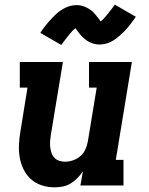

<svg xmlns="http://www.w3.org/2000/svg" viewBox="-20 -796 640 824"><path d="M214 8Q186 8 159.5 -0.5Q133 -9 113 -27Q93 -45 81 -69.5Q69 -94 64.5 -121Q60 -148 61.5 -177Q63 -206 68 -234L98 -420H65V-530H250L198 -216Q196 -203 195 -190Q194 -177 195.5 -164.5Q197 -152 201 -140Q205 -128 213.5 -119Q222 -110 234 -106Q246 -102 259 -102Q276 -102 293.5 -108Q311 -114 325 -126Q339 -138 346.5 -155Q354 -172 357 -189L395 -420H362V-530H546L477 -110H510V0H325L336 -61Q325 -45 312 -31.5Q299 -18 283 -8.5Q267 1 249.5 4.5Q232 8 214 8ZM243 -603 153 -655Q162 -669 170.5 -680Q179 -691 187.5 -701Q196 -711 204 -719Q212 -727 219.5 -734.5Q227 -742 238 -749.5Q249 -757 260 -762.5Q271 -768 283.5 -771Q296 -774 308 -774Q313 -774 319 -773.5Q325 -773 330.5 -771.5Q336 -770 341.5 -768Q347 -766 352 -763.5Q357 -761 361.5 -758Q366 -755 370 -752.5Q374 -750 379 -745Q384 -740 387.5 -736Q391 -732 394 -728Q397 -724 400 -720.5Q403 -717 406 -712.5Q409 -708 412 -704Q420 -710 425.5 -716.5Q431 -723 438.5 -731.5Q446 -740 454.5 -751.5Q463 -763 473 -776L563 -724Q554 -711 545.5 -699.5Q537 -688 528.5 -678Q520 -668 512 -660Q504 -652 496 -645Q488 -638 477.5 -630Q467 -622 456 -616.5Q445 -611 432.5 -608Q420 -605 408 -605Q402 -605 396.5 -605.5Q391 -606 385.5 -607.5Q380 -609 374.5 -611Q369 -613 363.5 -615.5Q358 -618 354 -621Q350 -624 346 -627Q342 -630 337 -634.5Q332 -639 328.5 -643Q325 -647 322 -651Q319 -655 316 -658.5Q313 -662 309.5 -667Q306 -672 304 -675Q296 -669 290 -662.5Q284 -656 277 -647.5Q270 -639 261.5 -628Q253 -617 243 -603Z"/></svg>

Font: Iosevka Slab XBdExObl
Style: Regular
Weight: 800
Width: 7
Italic angle: -9°
Monospace: yes
Designer: Belleve Invis
Foundry: Belleve Invis
Version: Version 11.1.0; ttfautohint (v1.8.3)